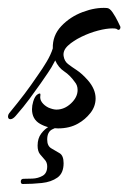

<svg xmlns="http://www.w3.org/2000/svg" viewBox="-49 -321 321 480"><path d="M96 0Q71 0 51 -11.5Q31 -23 31 -48Q31 -57 34 -67Q38 -81 45.5 -85.5Q53 -90 52 -83Q50 -73 56 -65Q62 -57 72 -52Q84 -47 92 -47Q112 -47 128.5 -62.5Q145 -78 145 -96Q145 -108 138 -116Q126 -133 111.5 -142.5Q97 -152 89 -170L88 -168Q80 -152 70.5 -138.5Q61 -125 53 -113Q38 -92 24.5 -73.5Q11 -55 -10 -31Q-17 -23 -23 -23Q-29 -23 -29 -30Q-29 -34 -26 -38Q-3 -66 12.5 -86.5Q28 -107 47 -135Q57 -149 67.5 -166.5Q78 -184 83 -200Q82 -232 104 -255.5Q126 -279 158 -291Q190 -303 218 -301Q225 -301 232.5 -290Q240 -279 245.5 -267.5Q251 -256 252 -254V-252Q252 -249 249.5 -247Q247 -245 242 -249Q239 -250 232 -250Q217 -250 196 -244.5Q175 -239 154.5 -229Q134 -219 121 -207Q108 -195 110 -181Q112 -168 121 -161Q130 -154 143 -145.5Q156 -137 171 -120Q190 -98 190 -75Q190 -55 177 -38.5Q164 -22 146 -12Q125 0 96 0ZM8 139Q3 139 3 133Q3 126 10 126Q18 126 32 125.5Q46 125 57.5 118.5Q69 112 69 95Q69 85 63 78.5Q57 72 51 64.5Q45 57 45 43Q45 25 54 13Q63 1 74.5 -5Q86 -11 93 -11Q95 -11 98 -10.5Q101 -10 100 -6Q96 -4 82.5 2Q69 8 69 28Q69 44 79.5 50Q90 56 100 62Q110 68 110 87Q110 112 94.5 123Q79 134 55.5 136.5Q32 139 8 139Z"/></svg>

Font: The Nautigal
Style: Bold
Weight: 700
Designer: Robert E. Leuschke
Foundry: Robert E. Leuschke
Version: Version 1.100; ttfautohint (v1.8.3)